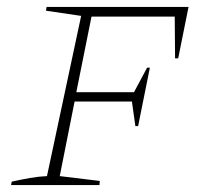

<svg xmlns="http://www.w3.org/2000/svg" viewBox="-20 -536 576 556"><path d="M372 -171 362 -242H196L153 -26L269 -12L268 0H12L14 -10Q41 -16 66.5 -20.5Q92 -25 116 -26L215 -490L113 -505L115 -516H526L496 -367H487L486 -488H245L201 -269H368L406 -340H414L380 -171Z"/></svg>

Font: Piazzolla SC Thin
Style: Italic
Weight: 100
Italic angle: -11.3°
Designer: Juan Pablo del Peral
Foundry: Huerta Tipografica
Version: Version 1.330